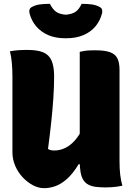

<svg xmlns="http://www.w3.org/2000/svg" viewBox="-20 -971 690 1004"><path d="M620 0Q607 3 592.5 5Q578 7 563 8Q548 9 532 9Q502 9 480 6Q458 3 442 -5.5Q426 -14 416 -29.5Q406 -45 401.5 -69.5Q397 -94 397 -130Q397 -222 397 -300Q397 -378 397 -446Q397 -514 397 -576.5Q397 -639 397 -700Q409 -703 422.5 -705Q436 -707 450.5 -707.5Q465 -708 478 -708Q528 -708 555.5 -698Q583 -688 594 -665.5Q605 -643 605 -606Q605 -549 605 -490Q605 -431 605 -370.5Q605 -310 605 -249Q605 -188 605 -127Q605 -89 608.5 -58Q612 -27 620 0ZM211 13Q181 13 152 -2.5Q123 -18 98.5 -44Q74 -70 59.5 -104Q45 -138 45 -174Q45 -240 45 -306Q45 -372 45 -438.5Q45 -505 45 -570Q45 -608 42 -641.5Q39 -675 32 -703Q55 -707 76.5 -708.5Q98 -710 122 -710Q175 -710 205.5 -697.5Q236 -685 249.5 -654.5Q263 -624 263 -571Q263 -518 259 -458.5Q255 -399 248 -333Q241 -267 231 -192Q238 -188 245.5 -186Q253 -184 263 -184Q295 -184 323.5 -198.5Q352 -213 376.5 -242.5Q401 -272 419 -316V-112H391Q362 -64 331.5 -36.5Q301 -9 270.5 2Q240 13 211 13ZM407 -951Q439 -951 462 -947.5Q485 -944 502 -934Q511 -929 513.5 -921Q516 -913 514 -903Q504 -863 479.5 -833.5Q455 -804 416.5 -787.5Q378 -771 328 -771H320Q270 -771 232 -787.5Q194 -804 169 -833.5Q144 -863 134 -903Q132 -913 134.5 -921Q137 -929 146 -934Q163 -944 186 -947.5Q209 -951 241 -951Q255 -923 272.5 -910Q290 -897 324 -894Q358 -897 376 -910Q394 -923 407 -951Z"/></svg>

Font: Recursive Casual Black
Style: Regular
Weight: 900
Version: Version 1.047